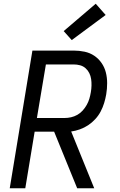

<svg xmlns="http://www.w3.org/2000/svg" viewBox="-20 -1005 640 1025"><path d="M32 0 153 -735H373Q403 -735 431.5 -729Q460 -723 483 -707.5Q506 -692 522 -669Q538 -646 545 -618.5Q552 -591 552 -561Q552 -531 547 -501Q543 -478 536 -455Q529 -432 517.5 -410Q506 -388 488.5 -369Q471 -350 450.5 -336.5Q430 -323 406.5 -314.5Q383 -306 360 -303L483 0H392L269 -302H165L115 0ZM177 -375H324Q342 -375 359.5 -379Q377 -383 393 -392Q409 -401 421.5 -415Q434 -429 443 -445Q452 -461 457 -478Q462 -495 465 -513Q468 -530 468.5 -548Q469 -566 466.5 -583Q464 -600 456.5 -615Q449 -630 436.5 -641Q424 -652 407.5 -656.5Q391 -661 373 -661H225ZM363 -791 320 -839 491 -985 544 -925Z"/></svg>

Font: Iosevka SS04 Extended
Style: Italic
Weight: 400
Width: 7
Italic angle: -9°
Monospace: yes
Designer: Belleve Invis
Foundry: Belleve Invis
Version: Version 19.0.0; ttfautohint (v1.8.4)